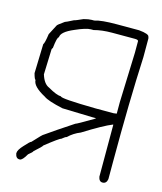

<svg xmlns="http://www.w3.org/2000/svg" viewBox="-105 -766 710 843"><g transform="rotate(15 250.0 -345.0)"><path d="M320.8 -689.5H422.4Q469.2 -685.1 469.2 -671.9Q471.2 -668.5 471.2 -664.1V-580.1Q461.4 -375.5 461.4 -101.6V-23.4Q458 -2 439.9 -2Q424.3 -2 420.4 -23.4V-259.8H418.5Q378.9 -244.1 291.5 -189.5Q260.3 -177.2 236.8 -154.3Q231.9 -154.3 215.3 -140.6Q208.5 -140.6 147 -91.8Q147 -87.9 111.8 -56.6Q111.8 -52.7 92.3 -37.1Q74.7 -5.9 63 -5.9H61Q45.4 -5.9 41.5 -27.3V-29.3Q41.5 -43.5 63 -66.4Q87.4 -93.8 92.3 -93.8Q133.3 -138.7 137.2 -138.7Q178.2 -168 258.3 -220.7Q262.7 -220.7 338.4 -265.6V-267.6H322.8Q191.9 -271.5 186 -271.5Q116.7 -286.6 98.1 -300.8Q39.6 -332 39.6 -361.3Q35.2 -361.3 27.8 -388.7Q27.8 -403.8 31.7 -521.5Q37.6 -527.8 43.5 -570.3L66.9 -615.2Q66.9 -618.7 98.1 -640.6Q101.1 -640.6 135.3 -658.2Q140.1 -658.2 174.3 -673.8Q196.3 -679.7 209.5 -679.7H221.2Q250.5 -689.5 320.8 -689.5ZM229 -638.7H217.3Q195.3 -638.7 147 -617.2Q90.3 -593.3 90.3 -568.4Q82.5 -568.4 76.7 -515.6Q74.7 -515.6 72.8 -509.8Q68.8 -402.8 68.8 -394.5Q81.1 -354 106 -343.8Q146.5 -320.3 166.5 -320.3Q166.5 -311 326.7 -308.6H408.7L422.4 -310.5V-363.3L430.2 -589.8V-642.6Q428.7 -648.4 414.6 -648.4H311Q264.6 -648.4 229 -638.7Z"/></g></svg>

Font: CEF Fonts CJK Mono
Style: Regular
Weight: 400
Designer: PartyBoss (派对大魔王)
Version: Release 2.25